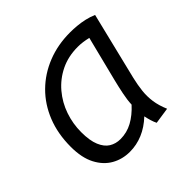

<svg xmlns="http://www.w3.org/2000/svg" viewBox="-141 -670 822 822"><g transform="rotate(-45 270.0 -258.5)"><path d="M204 13Q159 13 122 -8Q85 -29 62.5 -72Q40 -115 40 -181Q40 -260 65.5 -324Q91 -388 137.5 -434Q184 -480 247 -505Q310 -530 384 -530Q404 -530 426 -528Q448 -526 470 -521Q492 -516 513 -507L438 -200Q430 -166 426.5 -134.5Q423 -103 427.5 -71.5Q432 -40 447 -5L373 6Q367 -6 362.5 -21Q358 -36 355 -51Q321 -19 283 -3Q245 13 204 13ZM214 -54Q253 -54 287 -72.5Q321 -91 352 -125Q353 -152 360 -186Q367 -220 374 -248L426 -455Q409 -459 394 -461Q379 -463 364 -463Q306 -463 260 -440.5Q214 -418 181.5 -379.5Q149 -341 132.5 -293Q116 -245 116 -194Q116 -143 129 -112Q142 -81 164 -67.5Q186 -54 214 -54Z"/></g></svg>

Font: Ubuntu Sans
Style: Italic
Weight: 400
Italic angle: -13.5°
Designer: Dalton Maag Ltd
Foundry: Dalton Maag Ltd
Version: Version 1.006